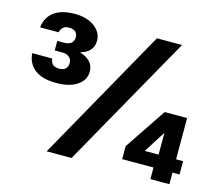

<svg xmlns="http://www.w3.org/2000/svg" viewBox="-101 -844 1127 976"><g transform="rotate(15 462.5 -356.0)"><path d="M177 -348Q101 -348 62.5 -379Q24 -410 20 -463H125Q127 -448 133 -439Q139 -430 149.5 -426Q160 -422 172 -422Q193 -422 205 -432.5Q217 -443 217 -463Q217 -484 203 -495Q189 -506 166 -506H127V-556H162Q186 -556 199.5 -566.5Q213 -577 213 -598Q213 -617 201 -627Q189 -637 168 -637Q149 -637 137.5 -627.5Q126 -618 122 -600H25Q27 -630 44 -656Q61 -682 94.5 -697Q128 -712 179 -712Q242 -712 282 -682.5Q322 -653 322 -609Q322 -578 304.5 -558.5Q287 -539 256 -531V-529Q289 -519 308 -499Q327 -479 327 -447Q327 -403 286.5 -375.5Q246 -348 177 -348ZM220 0 613 -700H745L351 0ZM766 0V-61H601V-129L748 -348H866V-131H903V-61H866V0ZM701 -131H774V-244H773Z"/></g></svg>

Font: DM Sans 28pt
Style: Bold
Weight: 700
Version: Version 4.004;gftools[0.9.30]